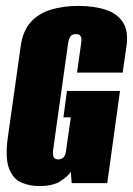

<svg xmlns="http://www.w3.org/2000/svg" viewBox="-20 -618 449 648"><path d="M112 10Q81 10 53 -1.5Q25 -13 11 -48Q-3 -83 6 -151L50 -463Q57 -513 83 -542.5Q109 -572 150.5 -585Q192 -598 245 -598Q298 -598 337 -585Q376 -572 395 -542.5Q414 -513 407 -463L394 -373H240L254 -473Q256 -485 254 -491.5Q252 -498 247.5 -500.5Q243 -503 236 -503Q230 -503 224.5 -500.5Q219 -498 215.5 -491.5Q212 -485 210 -473L159 -110Q158 -99 159.5 -92Q161 -85 166 -82.5Q171 -80 177 -80Q187 -80 194 -86.5Q201 -93 203 -110L219 -222H194L206 -311H385L342 0H222L219 -38Q219 -38 219 -38Q219 -38 219 -38Q209 -23 184 -6.5Q159 10 112 10Z"/></svg>

Font: Alumni Sans Thin Black
Style: Italic
Weight: 900
Italic angle: -8°
Version: Version 1.016